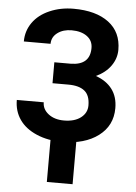

<svg xmlns="http://www.w3.org/2000/svg" viewBox="-62 -767 741 1048"><g transform="rotate(5 308.5 -242.5)"><path d="M414.1 -515.1Q414.1 -555.7 382.3 -578.9Q350.6 -602.1 298.3 -602.1Q251.5 -602.1 220.5 -578.9Q189.5 -555.7 189.5 -518.6H43Q43 -576.2 75.4 -622.3Q107.9 -668.5 167.7 -694.3Q227.5 -720.2 298.3 -720.2Q421.4 -720.2 491.2 -667.5Q561 -614.7 561 -518.1Q561 -470.7 532.5 -430.2Q503.9 -389.6 451.2 -365.2Q509.8 -344.7 541 -303Q572.3 -261.2 572.3 -199.2Q572.3 -103.5 497.3 -47.1Q422.4 9.3 298.3 9.3Q220.7 9.3 158.7 -17.3Q96.7 -43.9 64.7 -90.1Q32.7 -136.2 32.7 -197.3H180.2Q180.2 -159.2 213.4 -133.5Q246.6 -107.9 298.3 -107.9Q356.9 -107.9 390.9 -134.3Q424.8 -160.6 424.8 -201.2Q424.8 -256.8 394.5 -281Q364.3 -305.2 306.2 -305.2H218.8V-419.9H309.1Q414.1 -421.4 414.1 -515.1ZM376 234.4H234.9V-40H376Z"/></g></svg>

Font: RobotoInd
Style: Bold
Weight: 700
Designer: Google
Version: Version 2.001150; 2014